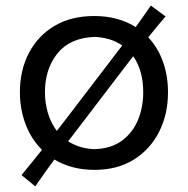

<svg xmlns="http://www.w3.org/2000/svg" viewBox="-20 -597 673 688"><path d="M106.4 70.8 57.1 30.3Q76.7 6.8 94.7 -15.6Q112.8 -38.1 130.4 -60.1Q91.3 -99.1 71.3 -152.8Q51.3 -206.5 51.3 -266.1Q51.3 -345.2 83.5 -407Q115.7 -468.8 175.3 -504.2Q234.9 -539.6 317.4 -539.6Q361.8 -539.6 399.2 -529.3Q436.5 -519 466.3 -500Q480 -519 493.4 -538.1Q506.8 -557.1 520.5 -577.1L573.2 -538.1Q542 -501.5 511.2 -463.4Q545.9 -426.3 564 -375.7Q582 -325.2 582 -266.1Q582 -188 550.3 -125Q518.6 -62 459.5 -25.1Q400.4 11.7 318.8 11.7Q276.4 11.7 240.2 2Q204.1 -7.8 174.8 -25.4Q157.7 -2 140.6 21.7Q123.5 45.4 106.4 70.8ZM141.1 -266.1Q141.1 -227.1 151.9 -191.4Q162.6 -155.8 183.6 -127.9Q191.4 -138.2 199.2 -148.2Q207 -158.2 215.3 -168.9L368.7 -369.6Q381.8 -386.7 394 -402.8Q406.2 -418.9 418 -434.1Q377 -462.4 318.8 -464.8Q231 -461.4 186 -405.8Q141.1 -350.1 141.1 -266.1ZM318.8 -62.5Q378.4 -64.5 417 -93Q455.6 -121.6 474.4 -167.2Q493.2 -212.9 493.2 -266.1Q493.2 -344.2 457.5 -395.5Q446.3 -380.9 434.8 -366.2Q423.3 -351.6 411.6 -335.9L257.3 -133.8Q248.5 -122.6 240.5 -111.8Q232.4 -101.1 224.1 -90.8Q243.7 -78.1 267.1 -70.8Q290.5 -63.5 318.8 -62.5Z"/></svg>

Font: Pinar Medium
Style: Regular
Weight: 500
Designer: Amin Abedi
Version: Version 3.000